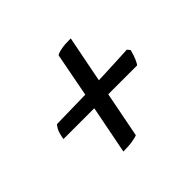

<svg xmlns="http://www.w3.org/2000/svg" viewBox="-110 -628 709 709"><g transform="rotate(-45 244.5 -273.5)"><path d="M171 -57 208 -246H47Q52 -275 59 -287.5Q66 -300 70 -302Q140 -303 220 -305L253 -477Q258 -482 277 -486Q296 -490 329 -490L293 -307Q335 -309 374 -310.5Q413 -312 446 -314L455 -303Q449 -279 442.5 -265Q436 -251 432 -246H281L246 -67Q240 -64 220 -60.5Q200 -57 171 -57Z"/></g></svg>

Font: Texturina SemiBold
Style: Italic
Weight: 600
Italic angle: -11°
Designer: Guillermo Torres Carreño
Foundry: Omnibus-Type
Version: Version 1.002; ttfautohint (v1.8.3)